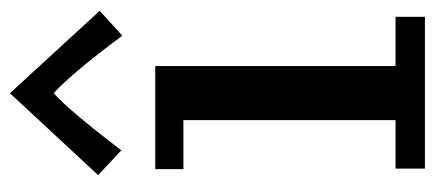

<svg xmlns="http://www.w3.org/2000/svg" viewBox="-256 -590 846 373"><g transform="rotate(-90 166.5 -403.0)"><path d="M13.2 0ZM172.4 -721.2Q155.3 -706.1 127.7 -673.1Q100.1 -640.1 80.6 -614.7L61.5 -589.8L13.2 -634.8L172.4 -806.2L332.5 -631.8L284.2 -587.9Q210.4 -687 172.4 -721.2ZM225.1 -523.9V-57.1H320.8V0H25.9V-57.1H120.1V-469.2H24.9V-523.9Z"/></g></svg>

Font: Trocchi
Style: Regular
Weight: 400
Designer: vernon adams
Version: Version 1.0; ttfautohint (v0.8) -l 6 -r 50 -G 100